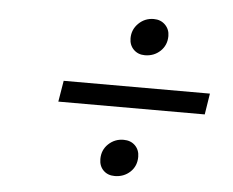

<svg xmlns="http://www.w3.org/2000/svg" viewBox="-41 -611 682 562"><g transform="rotate(5 300.0 -330.0)"><path d="M372.1 -456.1Q352.1 -456.1 339.1 -469Q326.2 -481.9 326.2 -502Q326.2 -527.8 344.7 -545.9Q363.3 -564 389.2 -564Q409.7 -564 422.9 -550.8Q436 -537.6 436 -518.1Q436 -491.2 417.5 -473.6Q398.9 -456.1 372.1 -456.1ZM131.8 -298.8 142.1 -360.8H571.8L562 -298.8ZM314.9 -96.2Q294.4 -96.2 281.7 -108.9Q269 -121.6 269 -142.1Q269 -168.9 287.6 -186.5Q306.2 -204.1 332 -204.1Q353 -204.1 366 -191.2Q378.9 -178.2 378.9 -158.2Q378.9 -130.9 360.4 -113.5Q341.8 -96.2 314.9 -96.2Z"/></g></svg>

Font: Office Code Pro Italic
Style: Regular
Weight: 400
Italic angle: -9°
Designer: Nathan Rutzky & Paul D. Hunt
Foundry: Adobe Systems Incorporated
Version: Version 1.004;PS 001.004;hotconv 1.0.70;makeotf.lib2.5.58329